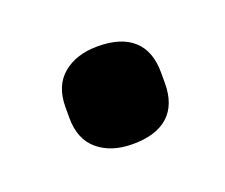

<svg xmlns="http://www.w3.org/2000/svg" viewBox="-43 -391 297 253"><g transform="rotate(-20 106.0 -264.5)"><path d="M109 -196Q79 -196 60.5 -211.5Q42 -227 42 -257V-272Q42 -302 60.5 -317.5Q79 -333 109 -333Q142 -333 159 -317.5Q176 -302 176 -272V-257Q176 -227 159 -211.5Q142 -196 109 -196Z"/></g></svg>

Font: Sofia Sans Extra Condensed
Style: Bold
Weight: 700
Designer: Botio Nikoltchev, Ani Petrova
Foundry: lettersoup
Version: Version 4.101